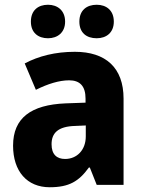

<svg xmlns="http://www.w3.org/2000/svg" viewBox="-20 -778 603 808"><path d="M110 -687C110 -640 141 -617 182 -617C222 -617 254 -641 254 -687C254 -734 222 -758 182 -758C141 -758 110 -735 110 -687ZM314 -687C314 -640 344 -617 387 -617C428 -617 459 -641 459 -687C459 -734 428 -758 387 -758C345 -758 314 -735 314 -687ZM295 -560C213 -560 142 -542 84 -511L131 -400C181 -425 229 -440 271 -440C316 -440 340 -416 340 -363V-346L256 -343C111 -337 35 -282 35 -165C35 -57 94 10 189 10C271 10 312 -15 354 -73H358L387 0H500V-363C500 -493 425 -560 295 -560ZM296 -248 341 -250V-204C341 -146 303 -109 254 -109C219 -109 197 -128 197 -171C197 -218 224 -246 296 -248Z"/></svg>

Font: Noto Sans Myanmar SemiCondensed ExtraBold
Style: Regular
Weight: 800
Width: 4
Designer: Monotype Design Team
Foundry: Monotype Imaging Inc.
Version: Version 2.107